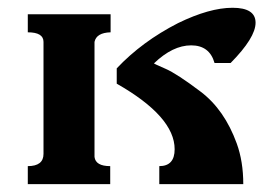

<svg xmlns="http://www.w3.org/2000/svg" viewBox="-20 -469 713 489"><path d="M50.8 -45.9Q90.8 -45.9 90.8 -77.1V-362.3Q90.8 -386.7 50.8 -386.7V-432.6H261.7V-386.7Q225.6 -385.7 220.7 -362.3V-69.3Q223.6 -45.9 260.7 -45.9V0H50.8ZM567.4 -308.6H526.4Q513.7 -353.5 466.8 -353.5Q419.9 -353.5 372.1 -307.6Q372.1 -306.6 401.4 -293.9Q430.7 -281.2 491.2 -235.4Q551.8 -189.5 583 -103.5Q599.6 -57.6 599.6 0H385.7V-45.9Q424.8 -45.9 424.8 -88.9Q424.8 -171.9 277.3 -255.9V-294.9Q341.8 -363.3 433.6 -410.2Q513.7 -449.2 572.3 -449.2Q630.9 -449.2 630.9 -411.1Q630.9 -373 567.4 -308.6Z"/></svg>

Font: Menaion Unicode
Style: Regular
Weight: 400
Designer: Aleksandr Andreev
Foundry: Ponomar Technologies, Inc.
Version: 2.0